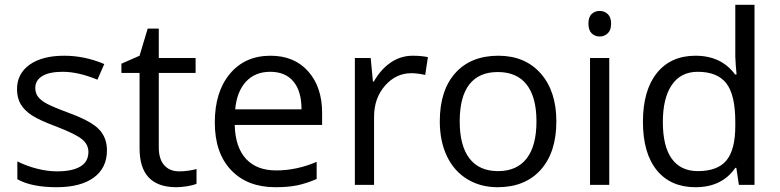

<svg xmlns="http://www.w3.org/2000/svg" viewBox="-20 -780 3289 810"><path d="M431.2 -146Q431.2 -71.3 375.5 -30.8Q319.8 9.8 219.2 9.8Q112.8 9.8 53.2 -23.9V-99.1Q91.8 -79.6 136 -68.4Q180.2 -57.1 221.2 -57.1Q284.7 -57.1 318.8 -77.4Q353 -97.7 353 -139.2Q353 -170.4 325.9 -192.6Q298.8 -214.8 220.2 -245.1Q145.5 -272.9 114 -293.7Q82.5 -314.5 67.1 -340.8Q51.8 -367.2 51.8 -403.8Q51.8 -469.2 105 -507.1Q158.2 -544.9 251 -544.9Q337.4 -544.9 419.9 -509.8L391.1 -443.8Q310.5 -477.1 245.1 -477.1Q187.5 -477.1 158.2 -459Q128.9 -440.9 128.9 -409.2Q128.9 -387.7 139.9 -372.6Q150.9 -357.4 175.3 -343.8Q199.7 -330.1 269 -304.2Q364.3 -269.5 397.7 -234.4Q431.2 -199.2 431.2 -146Z M735.8 -57.1Q757.3 -57.1 777.3 -60.3Q797.4 -63.5 809.1 -66.9V-4.9Q795.9 1.5 770.3 5.6Q744.6 9.8 724.1 9.8Q568.8 9.8 568.8 -153.8V-472.2H492.2V-511.2L568.8 -544.9L603 -659.2H649.9V-535.2H805.2V-472.2H649.9V-157.2Q649.9 -108.9 672.9 -83Q695.8 -57.1 735.8 -57.1Z M1142.1 9.8Q1023.4 9.8 954.8 -62.5Q886.2 -134.8 886.2 -263.2Q886.2 -392.6 950 -468.8Q1013.7 -544.9 1121.1 -544.9Q1221.7 -544.9 1280.3 -478.8Q1338.9 -412.6 1338.9 -304.2V-252.9H970.2Q972.7 -158.7 1017.8 -109.9Q1063 -61 1145 -61Q1231.4 -61 1315.9 -97.2V-24.9Q1272.9 -6.3 1234.6 1.7Q1196.3 9.8 1142.1 9.8ZM1120.1 -477.1Q1055.7 -477.1 1017.3 -435.1Q979 -393.1 972.2 -318.8H1252Q1252 -395.5 1217.8 -436.3Q1183.6 -477.1 1120.1 -477.1Z M1721.2 -544.9Q1756.8 -544.9 1785.2 -539.1L1773.9 -463.9Q1740.7 -471.2 1715.3 -471.2Q1650.4 -471.2 1604.2 -418.5Q1558.1 -365.7 1558.1 -287.1V0H1477.1V-535.2H1543.9L1553.2 -436H1557.1Q1586.9 -488.3 1628.9 -516.6Q1670.9 -544.9 1721.2 -544.9Z M2327.1 -268.1Q2327.1 -137.2 2261.2 -63.7Q2195.3 9.8 2079.1 9.8Q2007.3 9.8 1951.7 -23.9Q1896 -57.6 1865.7 -120.6Q1835.4 -183.6 1835.4 -268.1Q1835.4 -398.9 1900.9 -471.9Q1966.3 -544.9 2082.5 -544.9Q2194.8 -544.9 2261 -470.2Q2327.1 -395.5 2327.1 -268.1ZM1919.4 -268.1Q1919.4 -165.5 1960.4 -111.8Q2001.5 -58.1 2081.1 -58.1Q2160.6 -58.1 2201.9 -111.6Q2243.2 -165 2243.2 -268.1Q2243.2 -370.1 2201.9 -423.1Q2160.6 -476.1 2080.1 -476.1Q2000.5 -476.1 1960 -423.8Q1919.4 -371.6 1919.4 -268.1Z M2550.3 0H2469.2V-535.2H2550.3ZM2462.4 -680.2Q2462.4 -708 2476.1 -720.9Q2489.7 -733.9 2510.3 -733.9Q2529.8 -733.9 2543.9 -720.7Q2558.1 -707.5 2558.1 -680.2Q2558.1 -652.8 2543.9 -639.4Q2529.8 -626 2510.3 -626Q2489.7 -626 2476.1 -639.4Q2462.4 -652.8 2462.4 -680.2Z M3086.4 -71.8H3082Q3025.9 9.8 2914.1 9.8Q2809.1 9.8 2750.7 -62Q2692.4 -133.8 2692.4 -266.1Q2692.4 -398.4 2751 -471.7Q2809.6 -544.9 2914.1 -544.9Q3022.9 -544.9 3081.1 -465.8H3087.4L3084 -504.4L3082 -542V-759.8H3163.1V0H3097.2ZM2924.3 -58.1Q3007.3 -58.1 3044.7 -103.3Q3082 -148.4 3082 -249V-266.1Q3082 -379.9 3044.2 -428.5Q3006.3 -477.1 2923.3 -477.1Q2852.1 -477.1 2814.2 -421.6Q2776.4 -366.2 2776.4 -265.1Q2776.4 -162.6 2814 -110.4Q2851.6 -58.1 2924.3 -58.1Z"/></svg>

Font: f08482100
Style: Regular
Weight: 400
Foundry: Ascender Corporation
Version: Version 1.10